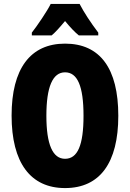

<svg xmlns="http://www.w3.org/2000/svg" viewBox="-20 -947 661 977"><path d="M385 -927H238C221 -892 169 -815 142 -781V-767H243C260 -781 283 -806 311 -840C338 -807 361 -783 381 -767H480V-781C440 -834 408 -883 385 -927ZM582 -358C582 -599 489 -725 311 -725C134 -725 39 -597 39 -359C39 -119 135 10 311 10C488 10 582 -118 582 -358ZM216 -358C216 -505 248 -579 311 -579C374 -579 405 -509 405 -358C405 -208 375 -139 311 -139C248 -139 216 -212 216 -358Z"/></svg>

Font: Noto Sans Arabic UI XCn Bk
Style: Regular
Weight: 900
Width: 2
Designer: Monotype Design Team, Nadine Chahine and Nizar Qandah
Foundry: Monotype Imaging Inc.
Version: Version 2.010